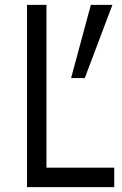

<svg xmlns="http://www.w3.org/2000/svg" viewBox="-20 -770 501 790"><path d="M171.2 -80H450V0H91.2V-750H171.2ZM442.5 -750 328.8 -448.8H272.5L353.8 -750Z"/></svg>

Font: Now Alt
Style: Regular
Weight: 400
Designer: Alfredo Marco Pradil
Foundry: Alfredo Marco Pradil
Version: Version 1.002;PS 001.002;hotconv 1.0.88;makeotf.lib2.5.64775